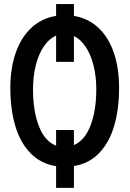

<svg xmlns="http://www.w3.org/2000/svg" viewBox="-20 -810 640 948"><path d="M257 10.5Q181 -1.5 130.2 -54Q79.5 -106.5 55.2 -189.2Q31 -272 31 -375Q31 -473.5 58 -550.2Q85 -627 136 -673.8Q187 -720.5 257 -731.5V-790H345V-731.5Q414.5 -720 464.8 -673.8Q515 -627.5 541.5 -551.2Q568 -475 568 -376Q568 -272.5 544.2 -190.2Q520.5 -108 470.5 -55.2Q420.5 -2.5 345 10V117.5H257ZM257 -634Q222.5 -619 196.8 -581.5Q171 -544 157 -489Q143 -434 143 -368.5Q143 -262.5 172 -187.2Q201 -112 257 -91V-168H345V-93.5Q399 -117 427.2 -191Q455.5 -265 455.5 -369.5Q455.5 -432 442 -486Q428.5 -540 403.5 -578Q378.5 -616 345 -632V-504.5H257Z"/></svg>

Font: JuliaMono Medium
Style: Regular
Weight: 500
Monospace: yes
Designer: cormullion
Foundry: corm
Version: Version 0.054; ttfautohint (v1.8.4)